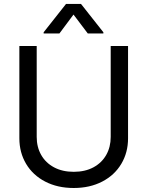

<svg xmlns="http://www.w3.org/2000/svg" viewBox="-20 -940 747 973"><path d="M628.9 -707V-239.3Q628.9 -167 594.7 -109.6Q560.5 -52.2 498 -19.8Q435.5 12.7 353.5 12.7Q271.5 12.7 209 -19.8Q146.5 -52.2 112.3 -109.6Q78.1 -167 78.1 -239.3V-707H166V-246.1Q166 -194.8 188.7 -154.8Q211.4 -114.7 253.9 -92Q296.4 -69.3 353.5 -69.3Q411.1 -69.3 453.4 -92Q495.6 -114.7 518.3 -154.8Q541 -194.8 541 -246.1V-707ZM352.5 -866.2 281.2 -770.5H201.2V-776.4L314.5 -919.9H390.6L503.9 -776.4V-770.5H424.8Z"/></svg>

Font: Pretendard Std
Style: Regular
Weight: 400
Designer: Base glyphs from Inter by Rasmus Andersson; Hangeul glyphs from Noto Sans CJK(Source Han Sans) by Jang Soo-young and Kan
Foundry: Kil Hyung-jin
Version: Version 1.309